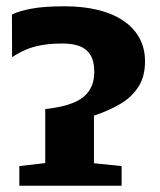

<svg xmlns="http://www.w3.org/2000/svg" viewBox="-20 -591 509 611"><path d="M41.5 0V-62.5L124 -72V-244Q177 -249.5 211.2 -263Q245.5 -276.5 262.8 -301Q280 -325.5 280 -363.5Q280 -396 268 -415.8Q256 -435.5 233.8 -444Q211.5 -452.5 179 -452.5Q140 -452.5 111.5 -447.2Q83 -442 60.8 -432.2Q38.5 -422.5 18.5 -409L18 -544.5Q38.5 -555.5 79 -563.2Q119.5 -571 186 -571Q243 -571 290 -559.8Q337 -548.5 370.8 -526.2Q404.5 -504 423 -471.2Q441.5 -438.5 441.5 -395.5Q441.5 -347 420 -314Q398.5 -281 361.5 -259.5Q324.5 -238 279 -223V-71.5L367 -62.5V0Z"/></svg>

Font: Merriweather 20pt ExtraBold
Style: Regular
Weight: 800
Version: Version 2.100